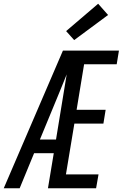

<svg xmlns="http://www.w3.org/2000/svg" viewBox="-33 -1005 655 1025"><path d="M-13 0 303 -735H602L590 -662H416L376 -419H531L519 -345H364L319 -74H493L480 0H223L254 -187H149L72 0ZM180 -260H266L323 -608Q311 -578 299 -548.5Q287 -519 275 -490ZM363 -791 320 -839 491 -985 544 -925Z"/></svg>

Font: Iosevka SS04 Extended
Style: Italic
Weight: 400
Width: 7
Italic angle: -9°
Monospace: yes
Designer: Belleve Invis
Foundry: Belleve Invis
Version: Version 19.0.0; ttfautohint (v1.8.4)